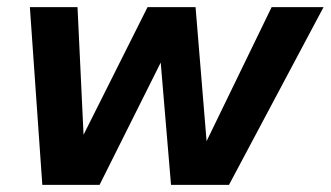

<svg xmlns="http://www.w3.org/2000/svg" viewBox="-20 -520 930 540"><path d="M99 0 64 -500H198L215 -141L395 -500H530L561 -123L744 -500H890L624 0H461L432 -344L260 0Z"/></svg>

Font: Prodigy Sans SemiBold
Style: Italic
Weight: 600
Italic angle: -13°
Designer: Wei Huang
Foundry: Wei Huang
Version: Version 1.003; ttfautohint (v1.8.3)